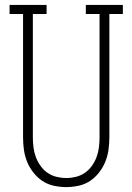

<svg xmlns="http://www.w3.org/2000/svg" viewBox="-20 -755 540 783"><path d="M250 8Q225 8 199.5 2.5Q174 -3 153 -17Q132 -31 116 -51.5Q100 -72 90.5 -95.5Q81 -119 77.5 -144.5Q74 -170 74 -195V-698H19V-735H170V-698H114V-195Q114 -175 116.5 -154.5Q119 -134 126 -115Q133 -96 145 -79Q157 -62 173.5 -50.5Q190 -39 210 -34Q230 -29 250 -29Q270 -29 290 -34Q310 -39 326.5 -50.5Q343 -62 355 -79Q367 -96 374 -115Q381 -134 383.5 -154.5Q386 -175 386 -195V-698H330V-735H481V-698H426V-195Q426 -170 422.5 -144.5Q419 -119 409.5 -95.5Q400 -72 384 -51.5Q368 -31 347 -17Q326 -3 300.5 2.5Q275 8 250 8Z"/></svg>

Font: Iosevka Curly Slab Extralight
Style: Regular
Weight: 200
Monospace: yes
Designer: Belleve Invis
Foundry: Belleve Invis
Version: Version 22.1.2; ttfautohint (v1.8.4)